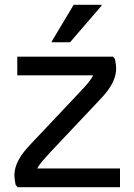

<svg xmlns="http://www.w3.org/2000/svg" viewBox="-20 -780 560 800"><path d="M403 -756V-760H287L196 -608V-604H272ZM135 -78C145 -98 170 -124 188 -144L388 -356C414 -384 464 -432 464 -496C464 -504 462 -520 459 -534L451 -544H52V-466H368C359 -446 334 -419 316 -400L116 -188C90 -160 40 -112 40 -48C40 -40 42 -24 45 -10L53 0H480V-78Z"/></svg>

Font: Kufam Arabic Latin Roman Normal
Style: Regular
Weight: 400
Designer: Wael Morcos & Artur Schmal
Version: Version 1.200;PS 001.200;hotconv 1.0.88;makeotf.lib2.5.64775